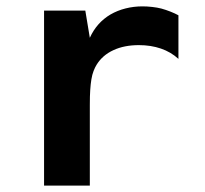

<svg xmlns="http://www.w3.org/2000/svg" viewBox="-20 -580 642 600"><path d="M117.7 -546.9H246.6L260.7 -461.9Q282.2 -509.3 325.2 -534.7Q347.2 -547.4 372.6 -553.7Q397.9 -560.1 425.3 -560.1Q439.9 -560.1 455.6 -558.3Q471.2 -556.6 484.4 -553.2Q498.5 -549.3 512.7 -543.7Q526.9 -538.1 537.6 -532.2V-396Q514.2 -417.5 482.9 -428.2Q467.3 -433.6 450 -436.3Q432.6 -439 414.1 -439Q368.2 -439 334.5 -423.3Q300.3 -407.7 281.7 -377.4Q276.9 -369.6 272.5 -358.4Q268.1 -347.2 265.6 -332Q263.2 -317.9 262 -299.3Q260.7 -280.8 260.7 -252V0H117.7Z"/></svg>

Font: Hack
Style: Bold
Weight: 700
Monospace: yes
Designer: Christopher Simpkins
Foundry: Christopher Simpkins
Version: Version 2.017